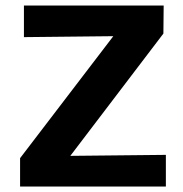

<svg xmlns="http://www.w3.org/2000/svg" viewBox="-20 -678 667 698"><path d="M53 0V-103L468 -646L534 -548L67 -543V-658H575L574 -556L160 -12L101 -110L583 -115V0Z"/></svg>

Font: Ysabeau ExtraBold
Style: Regular
Weight: 800
Designer: Christian Thalmann (Catharsis Fonts)
Version: Version 2.002